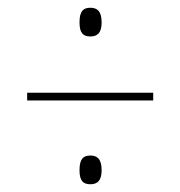

<svg xmlns="http://www.w3.org/2000/svg" viewBox="-20 -607 465 495"><path d="M213 -513C230 -513 242 -521 242 -549C242 -579 230 -587 213 -587C195 -587 185 -579 185 -549C185 -521 195 -513 213 -513ZM50 -348H375V-368H50ZM213 -132C230 -132 242 -140 242 -168C242 -198 230 -206 213 -206C195 -206 185 -198 185 -168C185 -140 195 -132 213 -132Z"/></svg>

Font: Noto Serif Display ExtraCondensed ExtraBold
Style: Regular
Weight: 800
Width: 2
Designer: Monotype Design Team
Foundry: Monotype Imaging Inc.
Version: Version 2.009